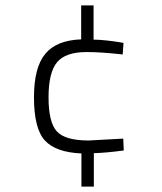

<svg xmlns="http://www.w3.org/2000/svg" viewBox="-20 -608 600 712"><path d="M282 84V-39Q187 -43 146.5 -87Q106 -131 106 -247Q106 -358 148 -408.5Q190 -459 281 -462V-588H327V-461Q347 -461 374.5 -458Q402 -455 420 -452L438 -449L435 -406Q356 -415 301 -415Q223 -415 191.5 -377Q160 -339 160 -247Q160 -154 191 -120.5Q222 -87 309 -87L437 -94L439 -50Q371 -41 328 -40V84Z"/></svg>

Font: TitilliumText
Style: Light
Weight: 300
Designer: Accademia di Belle Arti di Urbino and others
Foundry: Accademia di Belle Arti di Urbino and others.
Version: Version 60.001